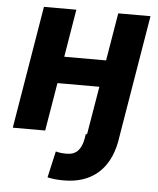

<svg xmlns="http://www.w3.org/2000/svg" viewBox="-54 -591 700 851"><g transform="rotate(5 296.5 -165.5)"><path d="M486.5 22 490.1 0 581 -545.5H437.5L402 -333.1H215.9L251.1 -545.5H106.9L16 0H160.2L196 -214.1H382.5L346.6 0H340.9L337.4 22C327.8 71.7 304 94.1 265.6 94.1C248.6 94.1 233 93.4 215.2 88.4L188.6 206C215.2 211.6 235.4 213.1 262.1 213.1C381.4 213.1 462.4 148.4 486.5 22Z"/></g></svg>

Font: Margiela Sans
Style: Bold Italic
Weight: 700
Italic angle: -9.39999°
Designer: Stefan Endress, Andreas Faust
Version: Version 1.100;FEAKit 1.0